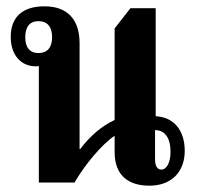

<svg xmlns="http://www.w3.org/2000/svg" viewBox="-20 -578 625 608"><path d="M103 0H216C247 -54 302 -121 343 -148V-96C343 -24 385 10 453 10C525 10 565 -36 565 -100C565 -165 531 -207 473 -210V-552H393L343 -488V-198C302 -179 266 -148 234 -106H232V-441C232 -518 192 -558 121 -558C49 -558 14 -522 14 -461C14 -402 48 -368 93 -368C96 -368 99 -368 103 -369ZM102 -410C74 -410 60 -428 60 -460C60 -493 74 -511 102 -511C130 -511 145 -493 145 -460C145 -428 130 -410 102 -410ZM491 -41C478 -41 471 -52 471 -74V-166C501 -166 520 -143 520 -97C520 -64 508 -41 491 -41Z"/></svg>

Font: Noto Serif Thai Condensed
Style: Bold
Weight: 700
Width: 3
Designer: Monotype Design Team
Foundry: Monotype Imaging Inc.
Version: Version 2.002